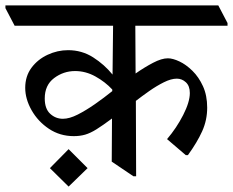

<svg xmlns="http://www.w3.org/2000/svg" viewBox="-48 -640 859 708"><path d="M645 -68H637L568 -127Q603 -168 627.5 -216Q652 -264 652 -297Q652 -323 637.5 -336.5Q623 -350 604 -350Q583 -350 556 -336.5Q529 -323 502 -304Q475 -285 453 -268L454 10H444L364 -44L365 -203Q330 -177 307.5 -163Q285 -149 266 -143.5Q247 -138 224 -138Q173 -138 132.5 -165Q92 -192 68.5 -233.5Q45 -275 45 -316Q45 -359 68 -390Q91 -421 127.5 -438Q164 -455 203 -455Q254 -455 295.5 -428.5Q337 -402 367 -365L369 -545H6L-28 -610V-620H757L791 -555V-545H451L452 -369Q485 -392 516.5 -408.5Q548 -425 571 -425Q589 -425 613.5 -413.5Q638 -402 661.5 -379Q685 -356 700.5 -322Q716 -288 716 -243Q716 -197 697.5 -156Q679 -115 645 -68ZM366 -304V-310Q340 -338 304 -358Q268 -378 229 -378Q186 -378 151.5 -352Q117 -326 117 -277Q117 -239 137 -220.5Q157 -202 184 -202Q208 -202 238.5 -217.5Q269 -233 302 -256Q335 -279 366 -304ZM205 -90 275 -20 205 48 136 -20Z"/></svg>

Font: Tiro Devanagari Hindi
Style: Regular
Weight: 400
Designer: Devanagari: John Hudson & Fiona Ross. Latin: John Hudson.
Foundry: Tiro Typeworks Ltd.
Version: Version 1.52